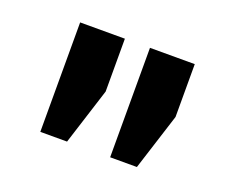

<svg xmlns="http://www.w3.org/2000/svg" viewBox="-58 -846 500 425"><g transform="rotate(20 192.0 -633.0)"><path d="M67.9 -503.9V-648.9V-761.7H173.3V-637.2L130.9 -503.9ZM232.4 -503.9V-648.9V-761.7H337.9V-637.2L295.4 -503.9Z"/></g></svg>

Font: Roboto Slab LO
Style: Bold
Weight: 700
Designer: Google
Version: Version 2.000